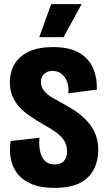

<svg xmlns="http://www.w3.org/2000/svg" viewBox="-20 -900 523 934"><path d="M246 14Q176 14 131 -6Q86 -26 62 -59Q38 -92 31.5 -133Q25 -174 32 -214L172 -230Q169 -196 174.5 -166.5Q180 -137 197.5 -118.5Q215 -100 247 -100Q261 -100 274.5 -105.5Q288 -111 297 -125Q306 -139 306 -164Q306 -196 291 -218Q276 -240 249 -259Q222 -278 185 -298Q155 -316 126.5 -335Q98 -354 76 -377.5Q54 -401 41 -431Q28 -461 28 -500Q28 -550 51 -588.5Q74 -627 120.5 -649Q167 -671 237 -671Q318 -671 365.5 -643Q413 -615 433 -568Q453 -521 451 -464L312 -446Q315 -468 310.5 -487.5Q306 -507 296 -522.5Q286 -538 270.5 -546.5Q255 -555 235 -555Q218 -555 205.5 -548Q193 -541 186 -529.5Q179 -518 179 -502Q179 -478 193.5 -459.5Q208 -441 230.5 -427.5Q253 -414 277 -401Q310 -384 342 -363Q374 -342 400.5 -314.5Q427 -287 442.5 -251.5Q458 -216 458 -169Q458 -121 438 -79Q418 -37 371.5 -11.5Q325 14 246 14ZM289 -719H171L229 -880H377Z"/></svg>

Font: Bricolage Grotesque Condensed ExtraBold
Style: Regular
Weight: 800
Width: 3
Designer: Mathieu Triay
Foundry: Atelier Triay
Version: Version 1.000;gftools[0.9.30]